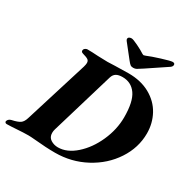

<svg xmlns="http://www.w3.org/2000/svg" viewBox="-251 -1025 1181 1202"><g transform="rotate(30 340.0 -423.5)"><path d="M156 -1Q122 -4 106 -4Q86 -4 67 -3Q48 -2 33 -1Q-25 3 -48 3Q-55 3 -59 -1.5Q-63 -6 -61 -12Q-55 -29 -35 -34Q7 -43 24 -55Q41 -67 50 -97L191 -551Q196 -569 196 -579Q196 -595 185 -602.5Q174 -610 145 -618Q127 -623 133 -640Q135 -646 142.5 -650.5Q150 -655 156 -655Q192 -655 233 -652Q285 -650 304 -650Q319 -650 357 -652Q409 -654 454 -654Q544 -654 609.5 -617.5Q675 -581 708.5 -519.5Q742 -458 742 -385Q742 -282 682.5 -191.5Q623 -101 522 -47Q421 7 303 7Q238 7 156 -1ZM568 -402Q568 -514 532.5 -564.5Q497 -615 434 -615Q405 -615 388.5 -605Q372 -595 365 -572L230 -119Q226 -106 226 -92Q226 -61 249.5 -46Q273 -31 302 -31Q367 -31 429 -86Q491 -141 529.5 -227.5Q568 -314 568 -402ZM418 -728 342 -824Q336 -832 338 -840Q339 -846 346 -849.5Q353 -853 362 -853Q373 -853 410 -835Q447 -817 468 -803Q476 -799 479 -799Q482 -799 492 -803Q522 -816 583 -835Q644 -854 658 -854Q674 -854 674 -841Q674 -830 662 -821L523 -728Q494 -709 484.5 -703.5Q475 -698 461 -698Q448 -698 440 -704Q432 -710 418 -728Z"/></g></svg>

Font: EB Garamond ExtraBold
Style: Italic
Weight: 800
Italic angle: -17.2°
Designer: Georg Duffner and Octavio Pardo
Foundry: Georg Duffner
Version: Version 1.000